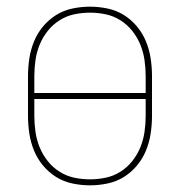

<svg xmlns="http://www.w3.org/2000/svg" viewBox="-20 -548 540 576"><path d="M250 8Q224 8 197.5 2.5Q171 -3 148.5 -17Q126 -31 109 -51.5Q92 -72 82 -96.5Q72 -121 68 -147.5Q64 -174 64 -200V-320Q64 -346 68 -372.5Q72 -399 82 -423.5Q92 -448 109 -468.5Q126 -489 148.5 -503Q171 -517 197.5 -522.5Q224 -528 250 -528Q276 -528 302.5 -522.5Q329 -517 351.5 -503Q374 -489 391 -468.5Q408 -448 418 -423.5Q428 -399 432 -372.5Q436 -346 436 -320V-200Q436 -174 432 -147.5Q428 -121 418 -96.5Q408 -72 391 -51.5Q374 -31 351.5 -17Q329 -3 302.5 2.5Q276 8 250 8ZM417 -269V-320Q417 -344 413.5 -368Q410 -392 401 -414Q392 -436 377 -455Q362 -474 341.5 -487Q321 -500 297.5 -505Q274 -510 250 -510Q226 -510 202.5 -505Q179 -500 158.5 -487Q138 -474 123 -455Q108 -436 99 -414Q90 -392 86.5 -368Q83 -344 83 -320V-269ZM250 -10Q274 -10 297.5 -15Q321 -20 341.5 -33Q362 -46 377 -65Q392 -84 401 -106Q410 -128 413.5 -152Q417 -176 417 -200V-251H83V-200Q83 -176 86.5 -152Q90 -128 99 -106Q108 -84 123 -65Q138 -46 158.5 -33Q179 -20 202.5 -15Q226 -10 250 -10Z"/></svg>

Font: Iosevka Curly Thin
Style: Regular
Weight: 100
Monospace: yes
Designer: Belleve Invis
Foundry: Belleve Invis
Version: Version 22.1.2; ttfautohint (v1.8.4)